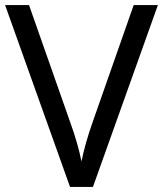

<svg xmlns="http://www.w3.org/2000/svg" viewBox="-20 -734 640 754"><path d="M600 -714 345 0H255L0 -714H94L255 -256Q271 -212 282 -173.5Q293 -135 300 -100Q307 -135 318 -174Q329 -213 345 -258L505 -714Z"/></svg>

Font: Noto Sans Tagalog
Style: Regular
Weight: 400
Designer: Monotype Design Team
Foundry: Monotype Imaging Inc.
Version: Version 2.001; ttfautohint (v1.8.4.7-5d5b)